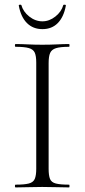

<svg xmlns="http://www.w3.org/2000/svg" viewBox="-20 -817 370 837"><path d="M192 -81Q192 -52 198 -37Q204 -22 223.5 -17Q243 -12 281 -12Q283 -12 283 -6Q283 0 281 0Q257 0 228 -1Q199 -2 164 -2Q131 -2 101.5 -1Q72 0 48 0Q45 0 45 -6Q45 -12 48 -12Q86 -12 105.5 -17Q125 -22 131.5 -37Q138 -52 138 -81V-544Q138 -573 131.5 -587.5Q125 -602 105.5 -607.5Q86 -613 48 -613Q45 -613 45 -619Q45 -625 48 -625Q72 -625 101.5 -623.5Q131 -622 164 -622Q199 -622 228.5 -623.5Q258 -625 281 -625Q283 -625 283 -619Q283 -613 281 -613Q243 -613 224 -607Q205 -601 198.5 -586Q192 -571 192 -542ZM165 -690Q124 -690 97.5 -716.5Q71 -743 62 -792Q61 -796 66.5 -796.5Q72 -797 73 -795Q81 -766 107.5 -745Q134 -724 165 -724Q195 -724 221.5 -745Q248 -766 256 -795Q257 -797 262.5 -796.5Q268 -796 267 -792Q258 -743 232 -716.5Q206 -690 165 -690Z"/></svg>

Font: Cormorant Light Light
Style: Regular
Weight: 300
Version: Version 4.000